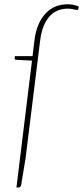

<svg xmlns="http://www.w3.org/2000/svg" viewBox="-20 -730 380 876"><path d="M137 -544.5Q142 -586.5 155.5 -617.8Q169 -649 189 -669.8Q209 -690.5 234.2 -700.5Q259.5 -710.5 288.5 -710.5Q302.5 -710.5 316.2 -707.8Q330 -705 339.5 -699.5L337.5 -688.5Q336.5 -684.5 333 -684.5Q329.5 -684.5 323.5 -685.8Q317.5 -687 308.8 -688.8Q300 -690.5 289 -690.5Q265.5 -690.5 244.8 -682.5Q224 -674.5 207.5 -657Q191 -639.5 179.5 -611.8Q168 -584 163 -544L96.5 -7L76.5 114Q74 125.5 63 125.5H55L126 -453.5L55 -457Q45.5 -458 47 -464L48 -474H128.5Z"/></svg>

Font: Lato ExtraLight
Style: Italic
Weight: 275
Italic angle: -7°
Designer: Lukasz Dziedzic with Adam Twardoch and Botio Nikoltchev
Foundry: tyPoland Lukasz Dziedzic
Version: Version 2.015; 2015-08-06; http://www.latofonts.com/